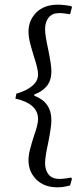

<svg xmlns="http://www.w3.org/2000/svg" viewBox="-20 -669 349 822"><path d="M143 -351Q143 -374 124 -431Q112 -471 107 -492Q102 -513 102 -533Q102 -582 135.5 -615.5Q169 -649 228 -649Q244 -649 262 -646.5Q280 -644 285 -643L288 -638L280 -608Q275 -609 260 -611Q245 -613 234 -613Q203 -613 188 -593.5Q173 -574 173 -544Q173 -518 186 -459Q200 -391 200 -365Q200 -323 179 -299Q158 -275 127 -265V-259Q200 -232 200 -154Q200 -126 186 -56Q173 3 173 29Q173 59 188 78Q203 97 235 97Q248 97 264 94.5Q280 92 285 91L288 97L280 125Q276 126 260.5 129.5Q245 133 226 133Q169 133 135.5 99.5Q102 66 102 17Q102 -4 108 -27.5Q114 -51 125 -86Q143 -136 143 -159Q143 -225 46 -247L50 -268Q90 -279 116.5 -300Q143 -321 143 -351Z"/></svg>

Font: Sahitya
Style: Regular
Weight: 400
Designer: Juan Pablo del Peral
Foundry: Juan Pablo del Peral (http://www.huertatipografica.com)
Version: Version 1.001;PS 001.000;hotconv 1.0.70;makeotf.lib2.5.58329